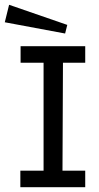

<svg xmlns="http://www.w3.org/2000/svg" viewBox="-48 -782 413 802"><path d="M38 -589H308V-520H215L213 -69H308V0H37V-69H134V-520H38ZM-10 -762 233 -678 224 -642 -28 -689Z"/></svg>

Font: Podkova VF Beta
Style: Regular
Weight: 400
Designer: Ilya Yudin
Foundry: Cyreal (www.cyreal.org)
Version: Version 2.100